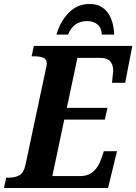

<svg xmlns="http://www.w3.org/2000/svg" viewBox="-41 -945 685 965"><path d="M-10 -52H2Q36 -52 57 -64.5Q78 -77 86 -112L189 -596Q194 -614 194 -626Q194 -647 177.5 -654.5Q161 -662 129 -662H118L129 -714H624L588 -529H522Q528 -583 528 -590Q528 -619 513 -636.5Q498 -654 465 -654H348L295 -403H499L486 -344H282L222 -60H362Q402 -60 428 -83Q454 -106 466 -142L481 -185H547L502 0H-21ZM409 -925Q467 -925 498.5 -884Q530 -843 533 -771H471Q469 -805 449 -822Q429 -839 397 -839Q328 -839 301 -771H243Q260 -835 303.5 -880Q347 -925 409 -925Z"/></svg>

Font: Noto Serif Narrow
Style: Bold Italic
Weight: 700
Width: 4
Italic angle: -12°
Designer: Monotype Design Team
Foundry: Monotype Imaging Inc.
Version: Version 1.001